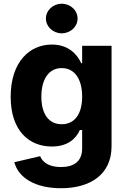

<svg xmlns="http://www.w3.org/2000/svg" viewBox="-20 -791 676 1027"><path d="M306.6 215.8C465.3 215.8 576.7 140.6 576.7 -8.8V-545.9H419.4V-453.1H414.1C393.6 -499.5 346.7 -552.7 257.3 -552.7C139.6 -552.7 37.1 -461.4 37.1 -273.4C37.1 -90.8 136.2 -7.3 257.3 -7.3C341.8 -7.3 386.7 -48.8 407.2 -95.7H419.4V2.4C419.4 70.8 377.4 102.5 305.7 102.5C239.7 102.5 206.5 74.7 194.8 44.4L56.6 76.7C78.6 159.2 166.5 215.8 306.6 215.8ZM310.1 -126.5C239.7 -126.5 201.2 -182.6 201.2 -273.9C201.2 -364.7 239.3 -426.8 310.1 -426.8C379.9 -426.8 419.4 -367.2 419.4 -273.9C419.4 -181.6 379.4 -126.5 310.1 -126.5ZM310.1 -612.8C356.9 -612.8 395 -648.4 395 -691.9C395 -735.8 356.9 -771 310.1 -771C263.7 -771 225.6 -735.8 225.6 -691.9C225.6 -648.4 263.7 -612.8 310.1 -612.8Z"/></svg>

Font: Raveo
Style: Bold
Weight: 700
Designer: Jakub Foglar, Rasmus Andersson (Inter)
Foundry: Jakubfoglar.com
Version: Version 1.100;Glyphs 3.2.3 (3260)